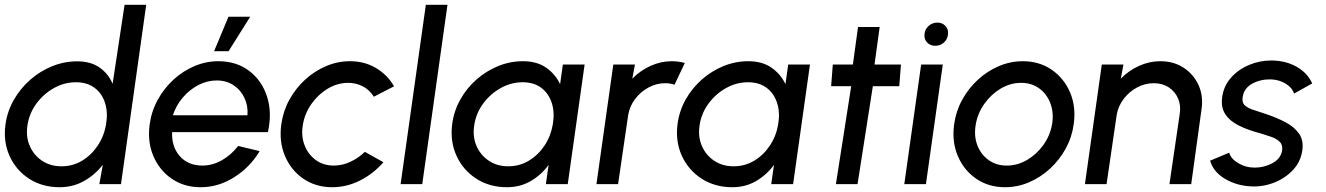

<svg xmlns="http://www.w3.org/2000/svg" viewBox="-28 -770 5544 803"><path d="M493 -750H583.5L478 0H387.5L402 -81Q369.5 -39 323.5 -13Q277.5 13 221 13Q148.5 13 93.8 -22.5Q39 -58 12 -117.8Q-15 -177.5 -5 -250Q2.5 -304.5 29.8 -352.2Q57 -400 98.2 -436.2Q139.5 -472.5 190 -493Q240.5 -513.5 295 -513.5Q351.5 -513.5 388.5 -487.5Q425.5 -461.5 443 -419.5ZM229 -74.5Q276.5 -74.5 315.8 -98.2Q355 -122 381.2 -161.8Q407.5 -201.5 415.5 -250Q424 -299 411.5 -339Q399 -379 367.8 -402.5Q336.5 -426 289.5 -426Q241.5 -426 198.5 -402.2Q155.5 -378.5 125.5 -338.5Q95.5 -298.5 87.5 -250Q79 -201 95.8 -161.2Q112.5 -121.5 147.5 -98Q182.5 -74.5 229 -74.5Z M811 13Q742 13 690.2 -22.5Q638.5 -58 613.2 -117.8Q588 -177.5 598 -250Q605.5 -305 631.8 -352.8Q658 -400.5 697.5 -436.8Q737 -473 785.2 -493.5Q833.5 -514 885 -514Q960.5 -514 1013.8 -473.8Q1067 -433.5 1088.8 -366.2Q1110.5 -299 1092.5 -217.5H692Q689 -157.5 723.2 -117.8Q757.5 -78 818 -77.5Q860.5 -77.5 899.5 -99.5Q938.5 -121.5 968 -159.5L1058 -138Q1018.5 -71.5 952.2 -29.2Q886 13 811 13ZM695 -288H1007Q1010 -327.5 994.2 -360.8Q978.5 -394 948.5 -413.8Q918.5 -433.5 878.5 -433.5Q838 -433.5 801 -414Q764 -394.5 736 -361.5Q708 -328.5 695 -288ZM867.5 -556 927.5 -700H1018.5L928 -556Z M1498 -135 1575.5 -91.5Q1534.5 -44 1478.5 -15.5Q1422.5 13 1361.5 13Q1292.5 13 1240.8 -22.5Q1189 -58 1163.8 -117.8Q1138.5 -177.5 1148.5 -250Q1156 -305 1182.2 -352.8Q1208.5 -400.5 1248 -436.8Q1287.5 -473 1335.8 -493.5Q1384 -514 1435.5 -514Q1496.5 -514 1544.5 -485.5Q1592.5 -457 1620 -409L1535.5 -365.5Q1518.5 -393.5 1490 -408.5Q1461.5 -423.5 1428.5 -423.5Q1383.5 -423.5 1343.2 -399.5Q1303 -375.5 1275 -336Q1247 -296.5 1239 -250Q1230.5 -203 1245.2 -164Q1260 -125 1292 -101.2Q1324 -77.5 1368.5 -77.5Q1403.5 -77.5 1437.8 -93.5Q1472 -109.5 1498 -135Z M1647.5 0 1753 -750H1843.5L1738 0Z M2326 -500H2417L2346.5 0H2255L2266.5 -80.5Q2236 -38.5 2191.8 -12.8Q2147.5 13 2092.5 13Q2019 13 1963.5 -23Q1908 -59 1880.8 -119.5Q1853.5 -180 1863.5 -253.5Q1871 -307.5 1897.8 -354.8Q1924.5 -402 1965.2 -437.8Q2006 -473.5 2055.8 -493.8Q2105.5 -514 2159.5 -514Q2217 -514 2255.8 -487.2Q2294.5 -460.5 2314.5 -418ZM2097.5 -74.5Q2145 -74.5 2184.2 -98.2Q2223.5 -122 2249.8 -161.8Q2276 -201.5 2284 -250Q2292.5 -299 2279.8 -339Q2267 -379 2236 -402.5Q2205 -426 2157.5 -426Q2110 -426 2067 -402.2Q2024 -378.5 1994 -338.5Q1964 -298.5 1956 -250Q1947.5 -201 1964.2 -161.2Q1981 -121.5 2016 -98Q2051 -74.5 2097.5 -74.5Z M2466.5 0 2537 -500H2627.5L2616.5 -441Q2649 -474.5 2692.2 -494.2Q2735.5 -514 2781.5 -514Q2810.5 -514 2836 -506.5L2793 -415.5Q2775.5 -422 2754 -422Q2718 -422 2685 -404.5Q2652 -387 2629 -357Q2606 -327 2599.5 -290.5L2557 0Z M3268.5 -500H3359.5L3289 0H3197.5L3209 -80.5Q3178.5 -38.5 3134.2 -12.8Q3090 13 3035 13Q2961.5 13 2906 -23Q2850.5 -59 2823.2 -119.5Q2796 -180 2806 -253.5Q2813.5 -307.5 2840.2 -354.8Q2867 -402 2907.8 -437.8Q2948.5 -473.5 2998.2 -493.8Q3048 -514 3102 -514Q3159.5 -514 3198.2 -487.2Q3237 -460.5 3257 -418ZM3040 -74.5Q3087.5 -74.5 3126.8 -98.2Q3166 -122 3192.2 -161.8Q3218.5 -201.5 3226.5 -250Q3235 -299 3222.2 -339Q3209.5 -379 3178.5 -402.5Q3147.5 -426 3100 -426Q3052.5 -426 3009.5 -402.2Q2966.5 -378.5 2936.5 -338.5Q2906.5 -298.5 2898.5 -250Q2890 -201 2906.8 -161.2Q2923.5 -121.5 2958.5 -98Q2993.5 -74.5 3040 -74.5Z M3733 -409.5H3622.5L3558.5 0H3468L3532 -409.5H3448L3455 -500H3539L3560.5 -657H3651L3629.5 -500H3740Z M3824.5 -500H3915L3844.5 0H3754ZM3884 -578.5Q3862.5 -578.5 3849.5 -592.2Q3836.5 -606 3838.5 -627Q3840 -647.5 3855.8 -661.5Q3871.5 -675.5 3892.5 -675.5Q3913 -675.5 3926 -661.5Q3939 -647.5 3937 -627Q3935 -606 3919.8 -592.2Q3904.5 -578.5 3884 -578.5Z M4175.5 13Q4106.5 13 4054.8 -22.5Q4003 -58 3977.8 -117.8Q3952.5 -177.5 3962.5 -250Q3970 -305 3996.2 -352.8Q4022.5 -400.5 4062 -436.8Q4101.5 -473 4149.8 -493.5Q4198 -514 4249.5 -514Q4318.5 -514 4370.2 -478.5Q4422 -443 4447.5 -383Q4473 -323 4462.5 -250Q4455 -195.5 4428.8 -148Q4402.5 -100.5 4363 -64.2Q4323.5 -28 4275.5 -7.5Q4227.5 13 4175.5 13ZM4182.5 -77.5Q4227.5 -77.5 4267.8 -101.2Q4308 -125 4336 -164.2Q4364 -203.5 4372 -250Q4380 -297 4365.5 -336.5Q4351 -376 4319 -399.8Q4287 -423.5 4242.5 -423.5Q4197.5 -423.5 4157.2 -399.5Q4117 -375.5 4089 -336Q4061 -296.5 4053 -250Q4044.5 -201.5 4059.5 -162.5Q4074.5 -123.5 4106.8 -100.5Q4139 -77.5 4182.5 -77.5Z M4997 -312 4954 0H4863L4905.5 -290.5Q4912 -327 4899.5 -357Q4887 -387 4860.2 -404.5Q4833.5 -422 4797 -422Q4761 -422 4728 -404.5Q4695 -387 4672 -357Q4649 -327 4642.5 -290.5L4600 0H4509.5L4580 -500H4670.5L4659.5 -441Q4692 -474.5 4735.2 -494.2Q4778.5 -514 4824.5 -514Q4880.5 -514 4922.2 -486.8Q4964 -459.5 4984.8 -413.8Q5005.5 -368 4997 -312Z M5205 9.5Q5144.5 7 5095.5 -22Q5046.5 -51 5033 -98L5113 -131.5Q5119 -107 5150.2 -88Q5181.5 -69 5220 -69Q5258.5 -69 5293 -87.2Q5327.5 -105.5 5334 -139Q5338 -163 5324.5 -176.5Q5311 -190 5288.5 -197.8Q5266 -205.5 5243 -212.5Q5194 -225 5155.8 -243.5Q5117.5 -262 5097.5 -291Q5077.5 -320 5083.5 -364Q5090 -411 5120.5 -445.2Q5151 -479.5 5195.5 -498.2Q5240 -517 5288 -517Q5348.5 -517 5394.5 -491Q5440.5 -465 5460 -421L5384 -378.5Q5376.5 -403.5 5348.8 -420.2Q5321 -437 5287.5 -438Q5245 -439 5210.5 -420.8Q5176 -402.5 5169.5 -366Q5165 -341.5 5178.5 -329.2Q5192 -317 5216 -309.8Q5240 -302.5 5267 -293Q5310.5 -278.5 5347.5 -259.2Q5384.5 -240 5404.8 -211.2Q5425 -182.5 5418.5 -140.5Q5412 -94 5380 -59.5Q5348 -25 5301.2 -6.5Q5254.5 12 5205 9.5Z"/></svg>

Font: Urbanist Medium
Style: Italic
Weight: 500
Italic angle: -8°
Designer: Corey Hu
Foundry: Corey Hu
Version: Version 1.330; ttfautohint (v1.8.4.7-5d5b)